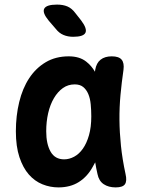

<svg xmlns="http://www.w3.org/2000/svg" viewBox="-20 -805 640 835"><path d="M234 10Q198 10 164.5 -3.5Q131 -17 105.5 -46Q80 -75 64.5 -121.5Q49 -168 49 -234Q49 -301 63.5 -361Q78 -421 107 -465Q136 -509 179 -534.5Q222 -560 279 -560Q326 -560 355 -537Q378 -519 393 -493Q394 -497 394 -501Q399 -531 417.5 -545.5Q436 -560 466 -560Q497 -560 509 -545.5Q521 -531 517 -501Q509 -446 504 -392Q499 -338 499.5 -283.5Q500 -229 506 -171Q512 -113 526 -48Q533 -18 523.5 -4Q514 10 483 10Q452 10 431 -4Q410 -18 404 -48Q398 -74 394 -99Q389 -89 383 -79Q360 -37 323 -13.5Q286 10 234 10ZM259 -112Q281 -112 302.5 -123.5Q324 -135 340.5 -158.5Q357 -182 367 -217Q377 -252 377 -299Q377 -326 374.5 -351.5Q372 -377 364 -396Q356 -415 342 -426.5Q328 -438 305 -438Q276 -438 253.5 -422Q231 -406 214.5 -378Q198 -350 189.5 -313Q181 -276 181 -234Q181 -179 200 -145.5Q219 -112 259 -112ZM223 -679 192 -715Q163 -750 172.5 -767.5Q182 -785 228 -785Q254 -785 273 -777Q292 -769 307 -749L333 -716Q360 -680 351.5 -662.5Q343 -645 298 -645Q275 -645 256 -653Q237 -661 223 -679Z"/></svg>

Font: Maple Mono NL
Style: Bold
Weight: 700
Monospace: yes
Designer: subframe7536
Version: Version 7.000